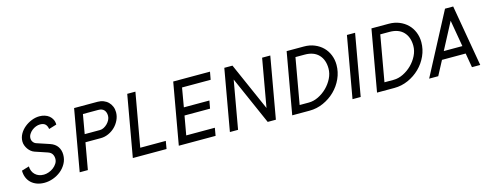

<svg xmlns="http://www.w3.org/2000/svg" viewBox="-28 -1208 4567 1815"><g transform="rotate(-15 2255.5 -300.0)"><path d="M391 -330Q438 -314 461 -280Q484 -246 484 -201Q484 -154 462.5 -115Q441 -76 407 -48.5Q373 -21 330.5 -5.5Q288 10 245 10Q206 10 173.5 -1.5Q141 -13 117.5 -34.5Q94 -56 81 -87Q68 -118 68 -156L141 -178Q143 -127 175 -96.5Q207 -66 259 -66Q282 -66 307.5 -75Q333 -84 354 -100Q375 -116 388.5 -137.5Q402 -159 402 -183Q402 -209 390 -229Q378 -249 348 -259L229 -299Q211 -305 195.5 -317.5Q180 -330 168.5 -346.5Q157 -363 150 -382Q143 -401 143 -421Q143 -460 162.5 -494.5Q182 -529 213.5 -554.5Q245 -580 283 -595Q321 -610 359 -610Q386 -610 410.5 -602.5Q435 -595 453.5 -580Q472 -565 483 -543Q494 -521 494 -493L418 -470Q413 -502 396 -518Q379 -534 345 -534Q325 -534 304 -526Q283 -518 265 -503.5Q247 -489 235.5 -470Q224 -451 224 -430Q224 -410 235.5 -394Q247 -378 265 -372L391 -330Z M867 -260H717L671 0H591L697 -600H927Q958 -600 984.5 -589.5Q1011 -579 1030 -560Q1049 -541 1059.5 -515.5Q1070 -490 1070 -460Q1070 -421 1053 -384.5Q1036 -348 1008 -320.5Q980 -293 943 -276.5Q906 -260 867 -260ZM913 -524H763L730 -336H880Q899 -336 918 -346Q937 -356 952.5 -371.5Q968 -387 978 -406.5Q988 -426 988 -446Q988 -482 969.5 -503Q951 -524 913 -524Z M1441 0H1111L1217 -600H1297L1204 -76H1454Z M1921 0H1561L1667 -600H2027L2013 -524H1733L1701 -338H1951L1937 -262H1687L1654 -76H1934Z M2511 0H2431L2224 -470L2141 0H2061L2167 -600H2247L2454 -130L2537 -600H2617Z M2841 0H2671L2777 -600H2947Q3002 -600 3048.5 -581Q3095 -562 3128.5 -529Q3162 -496 3180.5 -450.5Q3199 -405 3199 -353Q3199 -283 3170 -219Q3141 -155 3091.5 -106.5Q3042 -58 2977 -29Q2912 0 2841 0ZM2933 -524H2843L2764 -76H2854Q2901 -76 2948 -99Q2995 -122 3032.5 -159Q3070 -196 3093.5 -243Q3117 -290 3117 -339Q3117 -424 3069.5 -474Q3022 -524 2933 -524Z M3341 0H3261L3367 -600H3447Z M3671 0H3501L3607 -600H3777Q3832 -600 3878.5 -581Q3925 -562 3958.5 -529Q3992 -496 4010.5 -450.5Q4029 -405 4029 -353Q4029 -283 4000 -219Q3971 -155 3921.5 -106.5Q3872 -58 3807 -29Q3742 0 3671 0ZM3763 -524H3673L3594 -76H3684Q3731 -76 3778 -99Q3825 -122 3862.5 -159Q3900 -196 3923.5 -243Q3947 -290 3947 -339Q3947 -424 3899.5 -474Q3852 -524 3763 -524Z M4511 0H4430L4406 -140H4174L4100 0H4011L4327 -600H4407ZM4394 -216 4349 -476 4212 -216Z"/></g></svg>

Font: Gauge
Style: Oblique
Weight: 400
Italic angle: -80°
Designer: Daniel Pimley
Foundry: Daniel Pimley
Version: Version 2.0